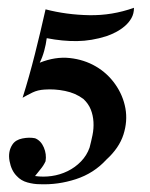

<svg xmlns="http://www.w3.org/2000/svg" viewBox="-20 -391 386 493"><path d="M97 -367Q151 -353 209.5 -352Q268 -351 324 -371Q324 -356 317.5 -344.5Q311 -333 300.5 -324Q290 -315 277.5 -308.5Q265 -302 253 -298Q215 -286 178 -285.5Q141 -285 100 -293Q98 -277 93.5 -260.5Q89 -244 82 -230Q122 -246 159 -242Q196 -238 226 -220.5Q256 -203 276 -174.5Q296 -146 302 -113Q308 -80 297 -45.5Q286 -11 253 19Q221 54 175 69Q129 84 82 82Q67 82 50.5 77.5Q34 73 23 61Q9 47 4.5 22.5Q0 -2 12 -20Q20 -32 37.5 -35.5Q55 -39 70 -36Q85 -30 92.5 -12.5Q100 5 97 23Q92 34 84 43.5Q76 53 70 61Q91 64 112.5 61Q134 58 153.5 48.5Q173 39 188 23.5Q203 8 210 -12Q214 -27 217.5 -44Q221 -61 220 -78Q219 -95 213 -110Q207 -125 194 -137Q174 -152 147 -157.5Q120 -163 94 -161Q77 -160 63.5 -153.5Q50 -147 38 -140Q55 -194 69.5 -251.5Q84 -309 97 -367Z"/></svg>

Font: Lucien Schoenschriftv CAT
Style: Regular
Weight: 400
Designer: Lucian Bernhard 1928
Foundry: CAT-Fonts Peter Wiegel
Version: Version 1.000